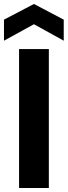

<svg xmlns="http://www.w3.org/2000/svg" viewBox="-25 -947 341 967"><path d="M71 0V-700H221V0ZM-5 -742V-848L146 -927L296 -848V-742L146 -825Z"/></svg>

Font: DM Sans 11pt Black
Style: Regular
Weight: 900
Version: Version 4.004;gftools[0.9.30]